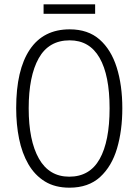

<svg xmlns="http://www.w3.org/2000/svg" viewBox="-20 -860 642 890"><path d="M547 -358Q547 -255 522.5 -172Q498 -89 444 -39.5Q390 10 302 10Q235 10 188 -19Q141 -48 111.5 -99Q82 -150 68.5 -216.5Q55 -283 55 -359Q55 -536 118 -630Q181 -724 303 -724Q388 -724 441.5 -677Q495 -630 521 -547.5Q547 -465 547 -358ZM113 -358Q113 -208 160.5 -124.5Q208 -41 301 -41Q396 -41 442 -123Q488 -205 488 -358Q488 -511 441.5 -592Q395 -673 303 -673Q206 -673 159.5 -590Q113 -507 113 -358ZM421 -840V-796H182V-840Z"/></svg>

Font: Noto Sans Devanagari UI Condensed Light
Style: Regular
Weight: 300
Width: 3
Designer: Jelle Bosma - Monotype Design Team
Foundry: Monotype Imaging Inc.
Version: Version 2.004; ttfautohint (v1.8.4.7-5d5b)